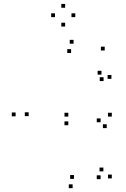

<svg xmlns="http://www.w3.org/2000/svg" viewBox="-20 -960 660 1002"><path d="M563.5 -29V-49H543.5V-29ZM563.5 -351.5V-371.5H543.5V-351.5ZM336.5 -351.5V-371.5H316.5V-351.5ZM336.5 -306.5V-326.5H316.5V-306.5ZM537 -291.5V-311.5H517V-291.5ZM505 -322V-342H485V-322ZM505 -25V-45H485V-25ZM519.5 -65.5V-85.5H499.5V-65.5ZM366 -26.5V-46.5H346V-26.5ZM129.5 -354V-374H109.5V-354ZM351 -683.5V-703.5H331V-683.5ZM509.5 -570.5V-590.5H489.5V-570.5ZM520.5 -537V-557H500.5V-537ZM561.5 -548.5V-568.5H541.5V-548.5ZM526.5 -696.5V-716.5H506.5V-696.5ZM364 -732V-752H344V-732ZM61.5 -353V-373H41.5V-353ZM359 22V2H339V22ZM373 -870.5V-890.5H353V-870.5ZM320 -919.5V-939.5H300V-919.5ZM267 -870.5V-890.5H247V-870.5ZM320 -821.5V-841.5H300V-821.5Z"/></svg>

Font: Monaspace Xenon Dots Var
Style: Regular
Weight: 400
Designer: Riley Cran and the Lettermatic Team
Version: Version 1.100 (Monaspace Xenon Dots)